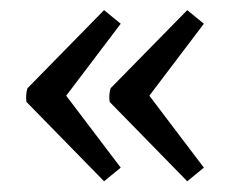

<svg xmlns="http://www.w3.org/2000/svg" viewBox="-20 -379 447 372"><path d="M96.2 -177.7 31.2 -181.6Q30.3 -188.5 30.8 -195.3Q31.2 -202.1 33.2 -208L181.6 -359.4L213.9 -333ZM181.6 -27.8 31.2 -181.6 96.2 -209.5 213.9 -54.2ZM257.3 -177.7 192.4 -181.6Q191.4 -188.5 191.9 -195.3Q192.4 -202.1 194.3 -208L342.8 -359.4L375 -333ZM342.8 -27.8 192.4 -181.6 257.3 -209.5 375 -54.2Z"/></svg>

Font: Markazi Text
Style: Regular
Weight: 400
Designer: Borna Izadpanah (Arabic designer), Fiona Ross (Arabic design director) and Florian Runge (Latin designer)
Foundry: Borna Izadpanah and Florian Runge
Version: Version 1.000